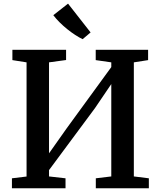

<svg xmlns="http://www.w3.org/2000/svg" viewBox="-20 -1010 862 1030"><path d="M44 0V-53.5L122.5 -63V-675.5L46.5 -687.5V-743H334.5V-688L243 -675.5V-187.5L338 -322L577 -650V-675.5L493.5 -687.5V-743H774.5V-687.5L698 -675.5V-63.5L778.5 -53.5V0H494V-53.5L577 -63.5V-559L489.5 -430L243 -97.5V-63.5L331.5 -53.5V0ZM423 -800Q405 -808.5 383.5 -822.5Q362 -836.5 340.2 -854Q318.5 -871.5 299.2 -890.8Q280 -910 266 -928.5L345 -990.5L466 -836L423.5 -800Z"/></svg>

Font: Merriweather SemiBold
Style: Regular
Weight: 600
Version: Version 2.100